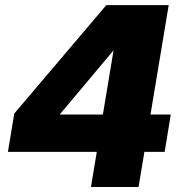

<svg xmlns="http://www.w3.org/2000/svg" viewBox="-20 -748 730 768"><path d="M11.7 -140.6 37.1 -293.9 405.3 -727.5H654.8L582 -290H663.1L638.7 -140.6H557.6L534.2 0H343.8L367.2 -140.6ZM391.6 -290 434.1 -545.9H433.6L219.7 -291L219.2 -290Z"/></svg>

Font: Inter Display Black
Style: Italic
Weight: 900
Italic angle: -9.39999°
Designer: Rasmus Andersson
Foundry: rsms
Version: Version 4.000;git-a52131595